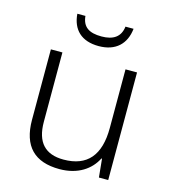

<svg xmlns="http://www.w3.org/2000/svg" viewBox="-110 -911 816 917"><g transform="rotate(15 298.0 -452.5)"><path d="M437 -822H397C391 -770 356 -747 298 -747C237 -747 204 -768 199 -822H159C165 -745 211 -699 297 -699C381 -699 429 -746 437 -822ZM507 -625H450V-335C450 -200 392 -132 275 -132C185 -132 138 -180 138 -282V-625H81V-277C81 -146 145 -83 268 -83C359 -83 420 -126 449 -184H452L461 -93H507Z"/></g></svg>

Font: Noto Sans Telugu UI Light
Style: Regular
Weight: 300
Designer: Jelle Bosma - Monotype Design Team
Foundry: Monotype Imaging Inc.
Version: Version 2.005